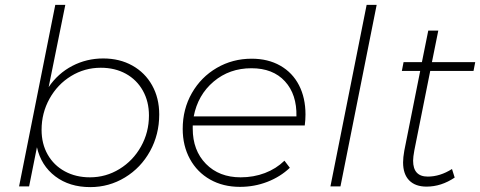

<svg xmlns="http://www.w3.org/2000/svg" viewBox="-20 -762 1963 785"><path d="M631 -294Q631 -212 593.5 -144Q556 -76 491 -36.5Q426 3 349 3Q264 3 206 -41Q148 -85 131 -160L99 0H58L206 -742H247L179 -406Q217 -462 275.5 -492.5Q334 -523 402 -523Q469 -523 521 -494Q573 -465 602 -413Q631 -361 631 -294ZM150 -231Q150 -174 175 -130Q200 -86 245 -61.5Q290 -37 348 -37Q413 -37 468.5 -71Q524 -105 556.5 -163Q589 -221 589 -290Q589 -347 564 -391.5Q539 -436 494.5 -460.5Q450 -485 392 -485Q326 -485 270.5 -451Q215 -417 182.5 -358.5Q150 -300 150 -231Z M768 -249V-236Q768 -147 822 -92Q876 -37 964 -37Q1017 -37 1063 -54.5Q1109 -72 1143 -105L1165 -76Q1126 -39 1073 -18.5Q1020 2 961 2Q892 2 839 -28Q786 -58 756.5 -112Q727 -166 727 -235Q727 -316 764.5 -381.5Q802 -447 866.5 -484.5Q931 -522 1009 -522Q1076 -522 1126 -493.5Q1176 -465 1202.5 -413.5Q1229 -362 1229 -294Q1229 -272 1226 -249ZM772 -286H1192Q1194 -376 1145 -429.5Q1096 -483 1008 -483Q918 -483 853.5 -428.5Q789 -374 772 -286Z M1520 -742 1372 0H1331L1479 -742Z M1674 -147Q1669 -120 1669 -105Q1669 -40 1729 -40Q1779 -40 1828 -71L1839 -36Q1784 1 1724 1Q1678 1 1653 -24.5Q1628 -50 1628 -98Q1628 -118 1633 -146L1698 -472H1623L1630 -508H1705L1731 -637H1772L1746 -508H1923L1916 -472H1739Z"/></svg>

Font: TypoPRO Montserrat
Style: Italic
Weight: 275
Italic angle: -11.3°
Designer: Julieta Ulanovsky
Foundry: Julieta Ulanovsky
Version: Version 6.001